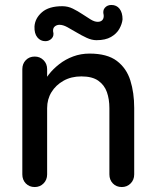

<svg xmlns="http://www.w3.org/2000/svg" viewBox="-20 -754 630 774"><path d="M341 -538Q412 -538 451 -508.5Q490 -479 505.5 -429.5Q521 -380 521 -319V-51Q521 -29 506.5 -14.5Q492 0 471 0Q449 0 435 -14.5Q421 -29 421 -51V-318Q421 -354 411 -382.5Q401 -411 376.5 -428.5Q352 -446 308 -446Q267 -446 236 -428.5Q205 -411 187.5 -382.5Q170 -354 170 -318V-51Q170 -29 155.5 -14.5Q141 0 120 0Q98 0 84 -14.5Q70 -29 70 -51V-475Q70 -497 84 -511.5Q98 -526 120 -526Q141 -526 155.5 -511.5Q170 -497 170 -475V-419L152 -409Q159 -431 176.5 -453.5Q194 -476 219 -495.5Q244 -515 275 -526.5Q306 -538 341 -538ZM163 -588Q143 -588 130.5 -603.5Q118 -619 119 -647Q121 -680 149 -704.5Q177 -729 231 -729Q254 -729 274 -719Q294 -709 312 -697Q330 -685 345.5 -675.5Q361 -666 374 -666Q386 -666 392.5 -673Q399 -680 398 -693Q393 -712 403 -723Q413 -734 429 -734Q450 -734 462 -718.5Q474 -703 474 -676Q472 -657 461 -637.5Q450 -618 427.5 -605Q405 -592 369 -592Q350 -592 329.5 -601.5Q309 -611 289 -623Q269 -635 251.5 -644.5Q234 -654 220 -654Q209 -654 201 -647.5Q193 -641 194 -628Q199 -610 188.5 -599Q178 -588 163 -588Z"/></svg>

Font: Quicksand SemiBold
Style: Regular
Weight: 600
Designer: Andrew Paglinawan
Foundry: Andrew Paglinawan
Version: Version 3.004